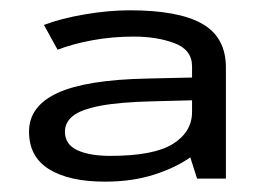

<svg xmlns="http://www.w3.org/2000/svg" viewBox="-20 -725 510 371"><path d="M230.5 -705.1Q325.2 -705.1 370.8 -679Q416.5 -652.8 416.5 -594.7V-379.9H360.8L347.7 -420.9Q318.4 -400.4 276.6 -387.2Q234.9 -374 182.6 -374Q113.8 -374 75 -397.9Q36.1 -421.9 36.1 -470.7Q36.1 -520 91.3 -545.4Q146.5 -570.8 263.7 -573.2L351.1 -575.2V-596.7Q351.1 -628.9 317.1 -641.6Q283.2 -654.3 238.3 -654.3Q196.8 -654.3 158.4 -647.2Q120.1 -640.1 91.3 -628.9L64.9 -676.8Q98.1 -689.5 144.3 -697.3Q190.4 -705.1 230.5 -705.1ZM351.1 -531.2 277.8 -529.3Q210.9 -527.8 173.3 -520.5Q135.7 -513.2 120.6 -500.7Q105.5 -488.3 105.5 -470.7Q105.5 -445.8 129.4 -434.8Q153.3 -423.8 192.9 -423.8Q277.3 -423.8 314.2 -447Q351.1 -470.2 351.1 -508.8Z"/></svg>

Font: Lunasima
Style: Regular
Weight: 400
Designer: The DocRepair Project, Monotype Design Team
Foundry: Google
Version: Version 2.009